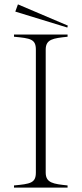

<svg xmlns="http://www.w3.org/2000/svg" viewBox="-20 -858 373 878"><path d="M44 -10V0H289V-10C224 -17 189 -21 189 -69V-631C189 -679 223 -683 289 -690V-700H44V-690C120 -683 144 -679 144 -631V-69C144 -21 119 -17 44 -10ZM50 -805 288 -732 290 -741 62 -838Z"/></svg>

Font: Sprat Condensed Thin
Style: Regular
Weight: 100
Width: 3
Designer: Ethan Nakache
Foundry: Collletttivo
Version: Version 2.000;Glyphs 3.2 (3217)